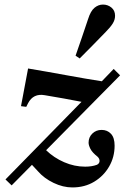

<svg xmlns="http://www.w3.org/2000/svg" viewBox="-20 -795 546 841"><path d="M31 17 4 -9 337 -349Q300 -356 260 -363.5Q220 -371 176 -378Q126 -387 103 -343L95 -327L72 -330L103 -495Q187 -481 271 -465.5Q355 -450 426 -439L478 -493L506 -465L182 -137Q216 -104 261 -84.5Q306 -65 353 -65Q382 -65 404 -73Q415 -78 416 -88.5Q417 -99 408 -108Q384 -127 376 -143Q368 -159 368 -170Q368 -194 384.5 -210Q401 -226 425 -226Q450 -226 466 -209Q482 -192 482 -157Q482 -107 458 -65.5Q434 -24 392.5 1Q351 26 297 26Q256 26 214.5 6Q173 -14 146 -45L120 -73ZM311 -551Q325 -592 339 -632Q353 -672 366 -712Q377 -747 394 -761Q411 -775 431 -775Q452 -775 468 -762Q484 -749 484 -726Q484 -708 473.5 -691.5Q463 -675 443 -655Q414 -625 386 -596.5Q358 -568 329 -539Z"/></svg>

Font: DM Serif Text
Style: Italic
Weight: 400
Italic angle: -12°
Designer: Colophon Foundry, Frank Grießhammer
Foundry: Colophon Foundry
Version: Version 5.100; ttfautohint (v1.8.2)